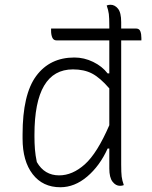

<svg xmlns="http://www.w3.org/2000/svg" viewBox="-20 -778 640 808"><path d="M293 -536Q334 -536 372 -517.5Q410 -499 433 -469H440V-608H218Q205 -608 200 -620Q195 -632 195 -648V-658H440V-668Q440 -703 438 -719Q436 -735 429 -755Q437 -758 445 -758Q463 -758 476.5 -741.5Q490 -725 490 -685V-658H552Q566 -658 570.5 -646.5Q575 -635 575 -618V-608H490V-86Q490 -51 492 -35Q494 -19 501 1Q494 4 485 4Q467 4 453.5 -13.5Q440 -31 440 -69V-153H433Q400 -80 347 -35Q294 10 234 10Q160 10 117.5 -45Q75 -100 75 -195V-212Q75 -381 132.5 -458.5Q190 -536 293 -536ZM135 -96Q167 -40 229 -40Q285 -40 337 -86.5Q389 -133 440 -251V-406Q401 -451 367.5 -468.5Q334 -486 287 -486Q125 -486 125 -211V-202Q125 -176 127 -150Q129 -124 135 -96Z"/></svg>

Font: Recursive Mn Csl St Lt
Style: Regular
Weight: 300
Monospace: yes
Version: Version 1.079;hotconv 1.0.112;makeotfexe 2.5.65598; ttfautoh